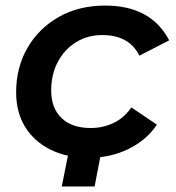

<svg xmlns="http://www.w3.org/2000/svg" viewBox="-20 -560 633 690"><path d="M300 7Q220 7 161 -22.5Q102 -52 70 -104.5Q38 -157 38 -228Q38 -318 79 -388.5Q120 -459 192 -499.5Q264 -540 358 -540Q523 -540 588 -415L481 -360Q444 -434 348 -434Q295 -434 253.5 -408.5Q212 -383 188 -338Q164 -293 164 -234Q164 -172 201 -136Q238 -100 306 -100Q350 -100 388 -118Q426 -136 452 -174L544 -112Q506 -56 441.5 -24.5Q377 7 300 7ZM346 -25 320 110H202L229 -25Z"/></svg>

Font: Montserrat SemiBold
Style: Italic
Weight: 600
Italic angle: -11.3°
Designer: Julieta Ulanovsky
Foundry: Julieta Ulanovsky
Version: Version 9.000; ttfautohint (v1.8.4.7-5d5b)